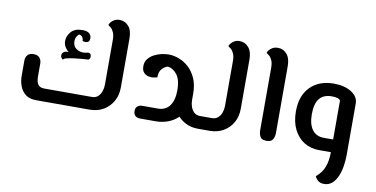

<svg xmlns="http://www.w3.org/2000/svg" viewBox="-81 -892 2650 1354"><g transform="rotate(10 1243.5 -215.5)"><path d="M195 0Q149 0 120.5 -21Q92 -42 78.5 -77Q65 -112 65 -152V-260Q65 -284 78.5 -300.5Q92 -317 122 -317Q151 -317 165 -300.5Q179 -284 179 -260V-170Q179 -129 192.5 -110Q206 -91 238 -91H579Q605 -91 621.5 -106Q638 -121 646 -144Q654 -167 654 -191V-513Q654 -546 645 -566Q636 -586 624.5 -596Q613 -606 605 -611Q606 -618 614.5 -629.5Q623 -641 639 -650.5Q655 -660 678 -660Q716 -660 742 -630.5Q768 -601 768 -544V-191Q768 -136 743.5 -93Q719 -50 676.5 -25Q634 0 579 0ZM332 -314Q317 -323 315 -338Q313 -353 324 -364.5Q335 -376 362 -374Q350 -382 337 -402Q324 -422 324 -448Q324 -483 350.5 -513.5Q377 -544 431 -544Q466 -544 481 -530.5Q496 -517 496 -497Q496 -470 477.5 -466Q459 -462 445 -469Q446 -484 437 -496Q428 -508 413 -509Q406 -504 397.5 -490.5Q389 -477 389 -457Q389 -423 411.5 -406Q434 -389 462 -389Q474 -389 483.5 -391Q493 -393 499 -394Q514 -394 518.5 -382Q523 -370 519 -358.5Q515 -347 506 -346Q491 -345 463 -343Q435 -341 405.5 -337Q376 -333 354.5 -327.5Q333 -322 332 -314Z M1093 -398Q1088 -398 1084 -397ZM939 0Q919 0 905.5 -11Q892 -22 892 -46Q892 -69 905.5 -80Q919 -91 939 -91H1050Q1106 -91 1135 -131Q1164 -171 1164 -242Q1164 -315 1136.5 -352Q1109 -389 1070 -395Q1047 -389 1028 -368.5Q1009 -348 1009 -307Q999 -304 983 -301.5Q967 -299 953 -302Q932 -304 915 -320Q898 -336 898 -368Q898 -398 914.5 -419.5Q931 -441 956.5 -454.5Q982 -468 1010 -474Q1038 -480 1061 -480Q1096 -480 1134 -466Q1172 -452 1204.5 -422.5Q1237 -393 1257.5 -347Q1278 -301 1278 -238V-191Q1278 -167 1286 -144Q1294 -121 1310.5 -106Q1327 -91 1353 -91H1398Q1409 -91 1413.5 -79Q1418 -67 1418 -46Q1418 -25 1413.5 -12.5Q1409 0 1398 0H1353Q1309 0 1272.5 -16.5Q1236 -33 1211 -61Q1179 -30 1137.5 -15Q1096 0 1050 0Z M1398 0Q1387 0 1382.5 -12.5Q1378 -25 1378 -46Q1378 -67 1382.5 -79Q1387 -91 1398 -91H1438Q1464 -91 1481 -106Q1498 -121 1506 -144Q1514 -167 1514 -191V-513Q1514 -546 1505 -566Q1496 -586 1484 -596Q1472 -606 1464 -611Q1466 -618 1474.5 -629.5Q1483 -641 1498.5 -650.5Q1514 -660 1537 -660Q1575 -660 1601 -630.5Q1627 -601 1627 -544V-191Q1627 -136 1603 -93Q1579 -50 1536 -25Q1493 0 1438 0Z M1844 0Q1809 0 1798.5 -20.5Q1788 -41 1788 -66V-513Q1788 -546 1779 -566Q1770 -586 1758 -596Q1746 -606 1738 -611Q1739 -618 1747.5 -629.5Q1756 -641 1772 -650.5Q1788 -660 1812 -660Q1850 -660 1875.5 -630.5Q1901 -601 1901 -544V-65Q1901 -41 1890 -20.5Q1879 0 1844 0Z M2220 0Q2161 0 2114.5 -28.5Q2068 -57 2040.5 -111Q2013 -165 2013 -241Q2013 -354 2075.5 -417Q2138 -480 2244 -480Q2321 -480 2370 -448.5Q2419 -417 2419 -369V0Q2419 40 2412.5 80.5Q2406 121 2391.5 154.5Q2377 188 2353.5 208.5Q2330 229 2297 229Q2267 229 2250.5 213Q2234 197 2231 185Q2273 150 2289.5 105Q2306 60 2306 0ZM2240 -91H2306V-369Q2297 -389 2244 -389Q2186 -389 2156.5 -353Q2127 -317 2127 -241Q2127 -169 2156 -130Q2185 -91 2240 -91Z"/></g></svg>

Font: El Messiri SemiBold
Style: Regular
Weight: 600
Designer: Mohamed Gaber
Foundry: Kief Type Foundry
Version: Version 2.020; ttfautohint (v1.8.3)